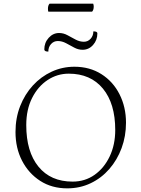

<svg xmlns="http://www.w3.org/2000/svg" viewBox="-20 -1021 776 1053"><path d="M349 12Q264 12 200.5 -29Q137 -70 101 -139.5Q65 -209 65 -297Q65 -374 90.5 -439Q116 -504 160.5 -552.5Q205 -601 263.5 -628Q322 -655 388 -655Q472 -655 536 -614.5Q600 -574 635.5 -504Q671 -434 671 -348Q671 -274 647 -209Q623 -144 579.5 -94Q536 -44 477 -16Q418 12 349 12ZM378 -25Q446 -25 498.5 -62Q551 -99 581.5 -163Q612 -227 612 -308Q612 -453 544.5 -535Q477 -617 357 -617Q294 -617 241 -582Q188 -547 156 -483.5Q124 -420 124 -335Q124 -189 191 -107Q258 -25 378 -25ZM297 -796Q275 -796 260 -779.5Q245 -763 245 -738Q223 -738 223 -750Q223 -787 247 -813.5Q271 -840 304 -840Q328 -840 350 -828Q372 -816 394.5 -804Q417 -792 440 -792Q462 -792 477 -808.5Q492 -825 492 -849Q514 -849 514 -838Q514 -801 490.5 -774.5Q467 -748 433 -748Q409 -748 387 -760Q365 -772 342.5 -784Q320 -796 297 -796ZM485 -957H245Q243 -963 243 -973Q243 -992 252 -1001H491Q494 -994 494 -985Q494 -966 485 -957Z"/></svg>

Font: Petrona ExtraLight
Style: Regular
Weight: 200
Designer: Ringo R. Seeber
Foundry: Ringo R. Seeber
Version: Version 2.001; ttfautohint (v1.8.3)